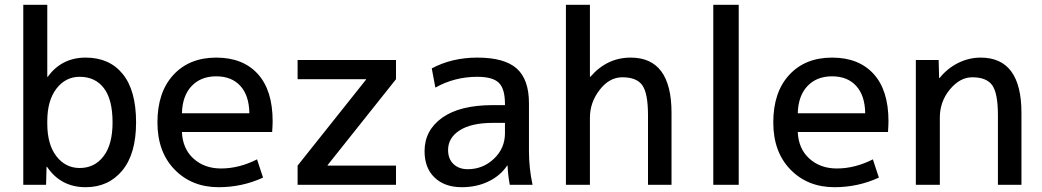

<svg xmlns="http://www.w3.org/2000/svg" viewBox="-20 -770 4343 800"><path d="M77 -750H177V-450H179Q237 -530 337 -530Q436 -530 491.5 -461.5Q547 -393 547 -260Q547 -129 489.5 -59.5Q432 10 337 10Q233 10 176 -75H174L172 0H77ZM449 -260Q449 -355 413 -402.5Q377 -450 312 -450Q253 -450 215 -400.5Q177 -351 177 -265V-255Q177 -168 215 -119Q253 -70 312 -70Q374 -70 411.5 -119Q449 -168 449 -260Z M738 -298H1019Q1018 -372 981.5 -412Q945 -452 881 -452Q817 -452 778.5 -411.5Q740 -371 738 -298ZM738 -220Q741 -150 786.5 -109Q832 -68 901 -68Q976 -68 1051 -106L1076 -30Q989 10 891 10Q779 10 707.5 -63.5Q636 -137 636 -260Q636 -386 702.5 -458Q769 -530 881 -530Q992 -530 1054 -462Q1116 -394 1116 -265Q1116 -250 1114 -220Z M1220 -520H1630V-440L1345 -82V-80H1630V0H1220V-80L1505 -438V-440H1220Z M2084 -258H2034Q1944 -258 1895.5 -227Q1847 -196 1847 -145Q1847 -108 1869.5 -86.5Q1892 -65 1929 -65Q1992 -65 2038 -108.5Q2084 -152 2084 -215ZM1749 -140Q1749 -227 1822.5 -279.5Q1896 -332 2034 -332H2084V-337Q2084 -400 2058.5 -425Q2033 -450 1969 -450Q1874 -450 1794 -405L1779 -485Q1863 -530 1969 -530Q2082 -530 2133 -484.5Q2184 -439 2184 -340V-140Q2184 -69 2199 0H2104Q2096 -44 2095 -80H2093Q2065 -38 2015.5 -14Q1966 10 1904 10Q1833 10 1791 -30Q1749 -70 1749 -140Z M2438 -450H2440Q2509 -530 2608 -530Q2778 -530 2778 -300V0H2680V-290Q2680 -381 2656.5 -414.5Q2633 -448 2573 -448Q2519 -448 2478.5 -395.5Q2438 -343 2438 -280V0H2338V-750H2438Z M2952 0V-750H3058V0Z M3304 -298H3585Q3584 -372 3547.5 -412Q3511 -452 3447 -452Q3383 -452 3344.5 -411.5Q3306 -371 3304 -298ZM3304 -220Q3307 -150 3352.5 -109Q3398 -68 3467 -68Q3542 -68 3617 -106L3642 -30Q3555 10 3457 10Q3345 10 3273.5 -63.5Q3202 -137 3202 -260Q3202 -386 3268.5 -458Q3335 -530 3447 -530Q3558 -530 3620 -462Q3682 -394 3682 -265Q3682 -250 3680 -220Z M3891 -520 3893 -445H3895Q3927 -485 3972 -507.5Q4017 -530 4066 -530Q4236 -530 4236 -300V0H4138V-290Q4138 -381 4114.5 -414.5Q4091 -448 4031 -448Q3980 -448 3938 -397.5Q3896 -347 3896 -280V0H3796V-520Z"/></svg>

Font: M PLUS 1p Medium
Style: Regular
Weight: 500
Version: Version 1.062